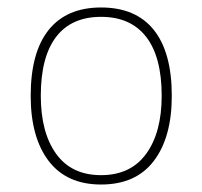

<svg xmlns="http://www.w3.org/2000/svg" viewBox="-20 -483 541 513"><path d="M250 10Q158 10 110 -53Q62 -116 62 -227Q62 -343 110 -403Q158 -463 250 -463Q343 -463 391 -403Q439 -343 439 -227Q439 -116 391 -53Q343 10 250 10ZM250 -15Q329 -15 370.5 -72Q412 -129 412 -227Q412 -331 370.5 -384.5Q329 -438 250 -438Q171 -438 130 -384.5Q89 -331 89 -227Q89 -129 130 -72Q171 -15 250 -15Z"/></svg>

Font: Noto Sans Thai SemCond Thin
Style: Regular
Weight: 100
Width: 4
Designer: Monotype Design Team
Foundry: Monotype Imaging Inc.
Version: Version 2.002; ttfautohint (v1.8.4.7-5d5b)